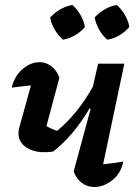

<svg xmlns="http://www.w3.org/2000/svg" viewBox="-20 -742 554 769"><path d="M193 -135Q146 -128 112 -139Q78 -150 63 -174.5Q48 -199 58 -234L104 -400Q63 -396 27 -391Q38 -438 70.5 -465.5Q103 -493 139 -493Q164 -493 185.5 -477Q207 -461 218 -431L166 -237Q186 -225 209 -218Q250 -252 286 -296.5Q322 -341 352 -395L373 -487H478L393 -84Q432 -88 474 -95Q464 -47 429.5 -20Q395 7 358 7Q331 7 309 -8.5Q287 -24 275 -55L343 -306L339 -308Q307 -254 270.5 -210.5Q234 -167 193 -135ZM270 -722Q290 -704 303 -681Q316 -658 320 -634Q304 -614 280 -600.5Q256 -587 232 -583Q213 -600 199 -623.5Q185 -647 181 -672Q198 -691 221.5 -704.5Q245 -718 270 -722ZM448 -722Q468 -704 481 -681Q494 -658 498 -634Q481 -614 458 -600.5Q435 -587 410 -583Q391 -599 377.5 -622.5Q364 -646 359 -672Q376 -691 399.5 -704.5Q423 -718 448 -722Z"/></svg>

Font: Piazzolla SemiBold
Style: Italic
Weight: 600
Italic angle: -11.3°
Designer: Juan Pablo del Peral
Foundry: Huerta Tipografica
Version: Version 1.330